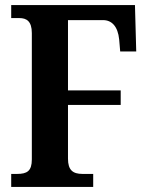

<svg xmlns="http://www.w3.org/2000/svg" viewBox="-20 -734 584 754"><path d="M24 0H346V-51H304C266 -51 247 -66 247 -111V-322H454V-379H247V-655H385C419 -655 443 -630 448 -579L452 -532H515L510 -714H24V-663H56C84 -663 105 -651 105 -604V-108C105 -62 86 -51 47 -51H24Z"/></svg>

Font: Noto Serif Myanmar Condensed
Style: Bold
Weight: 700
Width: 3
Designer: Ben Mitchell and the Monotype Design Team
Foundry: Monotype Imaging Inc.
Version: Version 2.106